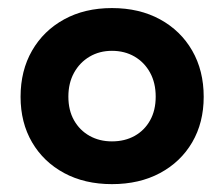

<svg xmlns="http://www.w3.org/2000/svg" viewBox="-20 -786 556 476"><path d="M257.5 -329.5Q190 -329.5 139 -357Q88 -384.5 59.5 -433.2Q31 -482 31 -546Q31 -611 59.5 -660.5Q88 -710 139 -738Q190 -766 257.5 -766Q325.5 -766 376.8 -738Q428 -710 456.5 -660.5Q485 -611 485 -546Q485 -482 456.5 -433.2Q428 -384.5 376.8 -357Q325.5 -329.5 257.5 -329.5ZM257.5 -435.5Q289.5 -435.5 314 -449.2Q338.5 -463 352.2 -487.8Q366 -512.5 366 -546.5Q366 -580.5 352 -606Q338 -631.5 313.5 -645.8Q289 -660 257.5 -660Q226.5 -660 202 -645.5Q177.5 -631 163.5 -605.5Q149.5 -580 149.5 -546.5Q149.5 -512.5 163.5 -487.8Q177.5 -463 202 -449.2Q226.5 -435.5 257.5 -435.5Z"/></svg>

Font: Hepta Slab ExtraLight
Style: Bold
Weight: 700
Version: Version 1.102